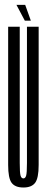

<svg xmlns="http://www.w3.org/2000/svg" viewBox="-20 -788 200 812"><path d="M79 5Q113.5 5 128.5 -14.8Q143.5 -34.5 143.5 -90.5V-675H94V-98.5Q94 -56.5 90.5 -45Q87 -33.5 79 -33.5Q70.5 -33.5 67 -45Q63.5 -56.5 63.5 -98.5V-675H14.5V-90.5Q14.5 -34.5 29.2 -14.8Q44 5 79 5ZM85 -700.5H110.5L86.5 -767.5H49.5Z"/></svg>

Font: Anybody UltraCondensed Light
Style: Regular
Weight: 300
Width: 1
Version: Version 1.113;gftools[0.9.25]